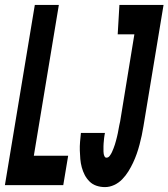

<svg xmlns="http://www.w3.org/2000/svg" viewBox="-38 -755 687 783"><path d="M-18 0 104 -735H202L100 -120H240L220 0ZM390 8Q372 8 355.5 2.5Q339 -3 327 -15Q315 -27 307.5 -41.5Q300 -56 295.5 -72.5Q291 -89 289.5 -106.5Q288 -124 287.5 -141.5Q287 -159 288.5 -177Q290 -195 292 -213H390Q389 -207 388 -202Q387 -197 386.5 -191.5Q386 -186 385.5 -180.5Q385 -175 384.5 -169.5Q384 -164 384 -158.5Q384 -153 384 -148Q384 -143 384 -137.5Q384 -132 385 -127Q386 -122 388.5 -117Q391 -112 396 -112Q404 -112 409.5 -119.5Q415 -127 418.5 -134.5Q422 -142 425 -150Q428 -158 430.5 -165.5Q433 -173 435 -181Q437 -189 439 -196.5Q441 -204 442.5 -212Q444 -220 445.5 -228Q447 -236 448.5 -244Q450 -252 452 -260L510 -615H442L449 -735H629L547 -240Q544 -221 540 -202.5Q536 -184 531 -165Q526 -146 519.5 -127.5Q513 -109 504.5 -91Q496 -73 485.5 -56Q475 -39 460.5 -24Q446 -9 427.5 -0.5Q409 8 390 8Z"/></svg>

Font: Iosevka Curly HvExObl
Style: Regular
Weight: 900
Width: 7
Italic angle: -9°
Monospace: yes
Designer: Belleve Invis
Foundry: Belleve Invis
Version: Version 11.1.0; ttfautohint (v1.8.3)